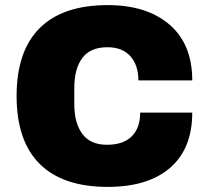

<svg xmlns="http://www.w3.org/2000/svg" viewBox="-20 -720 818 752"><path d="M45 -344Q45 -520 135.5 -610Q226 -700 402 -700Q555 -700 644 -623.5Q733 -547 733 -405H522Q522 -465 490.5 -500Q459 -535 401 -535Q334 -535 302.5 -493Q271 -451 271 -376V-312Q271 -238 302.5 -195.5Q334 -153 399 -153Q463 -153 496 -186Q529 -219 529 -279H733Q733 -138 646.5 -63Q560 12 402 12Q226 12 135.5 -78Q45 -168 45 -344Z"/></svg>

Font: Archivo Black
Style: Regular
Weight: 400
Designer: Hector Gatti
Foundry: Omnibus-Type
Version: Version 1.101; ttfautohint (v1.8)